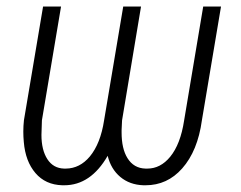

<svg xmlns="http://www.w3.org/2000/svg" viewBox="-20 -548 727 579"><path d="M646.5 -528.3 588.9 -185.5Q576.2 -92.8 529.3 -40Q484.4 10.7 418.9 10.7Q416 10.7 412.6 10.7Q371.1 9.3 342.8 -14.4Q314.5 -38.1 304.7 -78.1Q253.4 10.7 173.8 10.7Q170.9 10.7 168 10.7Q117.2 9.3 86.9 -26.1Q56.6 -61.5 51.8 -119.6Q50.3 -135.3 50.3 -150.9Q50.3 -168.5 52.2 -185.5L109.9 -528.3H164.1L106.4 -185.1L105 -141.1Q105 -95.7 122.8 -68.1Q140.6 -40.5 173.3 -39.6Q176.3 -39.6 178.7 -39.6Q220.7 -40 251 -76.2Q283.2 -115.2 293.9 -185.1L351.6 -528.3H405.3L348.1 -185.1L346.7 -156.2Q346.7 -152.3 346.7 -148.4Q346.7 -99.6 364.3 -71.3Q383.3 -40.5 418.9 -39.6Q421.4 -39.6 424.3 -39.6Q463.9 -39.6 493.2 -75.2Q524.4 -113.3 535.2 -184.6L592.8 -528.3Z"/></svg>

Font: MAUL Condensed Light Italic
Style: Light Italic
Weight: 300
Italic angle: -12°
Designer: MAUL
Version: Version 1.0; 2020; ttfautohint (v1.8.3)